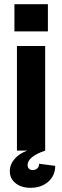

<svg xmlns="http://www.w3.org/2000/svg" viewBox="-20 -720 297 918"><path d="M61 -500H196V0H61ZM27 98.3Q27 66 50 39.6Q72.9 13.2 111 0H196Q153 15 132.5 32.1Q112 49.2 112 69Q112 80 118.4 86.5Q124.9 93 136 93Q150.4 93 158.7 84.7Q167 76.3 167 63L244 73Q244 119 211 148.5Q177.9 178 126 178Q82 178 54.5 156Q27 134 27 98.3ZM49 -700H209V-570H49Z"/></svg>

Font: Uncut Sans Variable
Style: Regular
Weight: 400
Designer: Kasper Nordkvist
Foundry: UNCUT.wtf
Version: Version 1.304;Glyphs 3.2 (3246)